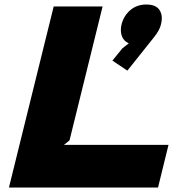

<svg xmlns="http://www.w3.org/2000/svg" viewBox="-20 -839 811 859"><path d="M733.9 -190.9 687 0H20L220.2 -810.1H439L291 -210.9L266.1 -190.9ZM700.2 -730Q694.8 -704.1 667 -669.9L549.8 -522.9L482.9 -567.9L527.8 -623L556.2 -645Q532.2 -655.8 524.7 -679Q517.1 -702.1 523.9 -730Q533.7 -768.6 563 -793.7Q592.3 -818.8 634.8 -818.8Q677.7 -818.8 693.8 -793.9Q710 -769 700.2 -730Z"/></svg>

Font: Sinkin Sans 900 X Black Italic
Style: Regular
Weight: 950
Italic angle: -112°
Designer: Keith Bates
Foundry: K-Type
Version: Sinkin Sans (version 1.0)  by Keith Bates   •   © 2014   www